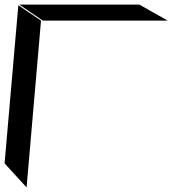

<svg xmlns="http://www.w3.org/2000/svg" viewBox="-102 -826 752 838"><path d="M630 -736 506 -806H-18L85 -736ZM14 -8 77 -736 -22 -803 -82 -113Z"/></svg>

Font: FFF_HK Layer Middle
Style: Regular
Weight: 400
Italic angle: -5°
Designer: bBox Type GmbH
Foundry: bBox Type GmbH
Version: Version 0.002